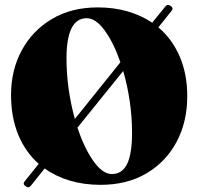

<svg xmlns="http://www.w3.org/2000/svg" viewBox="-20 -746 817 791"><path d="M85.5 21Q72 13 82 0.5L139.5 -71Q84.5 -119.5 55 -191.5Q25.5 -263.5 25.5 -354.5Q25.5 -457.5 69.8 -539Q114 -620.5 194.2 -668Q274.5 -715.5 382.5 -715.5Q449.5 -715.5 506 -699Q562.5 -682.5 607 -652.5L661 -719Q670 -731 683 -721.5Q696 -712.5 687 -701.5L632.5 -633.5Q689.5 -585 720.5 -512.8Q751.5 -440.5 751.5 -350Q751.5 -244.5 707.8 -162Q664 -79.5 583.8 -32Q503.5 15.5 394.5 15.5Q325.5 15.5 267.2 -2Q209 -19.5 164 -52L107.5 18.5Q98 31 85.5 21ZM254 -505.5Q254 -440.5 263.2 -376.5Q272.5 -312.5 288.5 -256L476 -489.5Q448.5 -569.5 411.5 -620.2Q374.5 -671 337 -671Q254 -671 254 -505.5ZM524 -199Q524 -265.5 514.2 -330.8Q504.5 -396 487.5 -453.5L299 -220Q327 -136 364.8 -82.5Q402.5 -29 441 -29Q483.5 -29 503.8 -70.8Q524 -112.5 524 -199Z"/></svg>

Font: Fraunces 72pt Black
Style: Regular
Weight: 900
Version: Version 1.000;[0bf87f6ff]